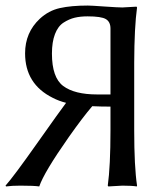

<svg xmlns="http://www.w3.org/2000/svg" viewBox="-20 -672 601 695"><path d="M296.9 -612.8Q271 -612.8 250.5 -607.9Q230 -603 210 -590.1Q189.9 -577.1 179 -548.6Q168 -520 168 -478Q168 -391.1 209 -360.6Q250 -330.1 332 -330.1H379.9V-568.8Q379.9 -592.8 363.3 -602.8Q346.7 -612.8 296.9 -612.8ZM219.2 -299.8Q193.4 -306.2 170.9 -317.9Q70.8 -367.7 70.8 -479Q70.8 -554.2 124 -604Q156.2 -633.8 197 -642.8Q237.8 -651.9 297.9 -651.9Q310.1 -651.9 358.6 -648.4Q407.2 -645 422.9 -645L474.1 -647.9L476.1 -645Q466.3 -574.2 465.8 -444.8V-200.2Q465.8 -68.4 476.1 0L475.1 2.9Q458 0 422.9 0L372.1 2.9L370.1 0Q379.9 -70.8 379.9 -200.2V-286.1Q344.7 -286.1 314 -287.6Q280.3 -248.5 229 -175.8Q139.2 -47.9 122.1 2.9Q103 0 54.2 0Q22 0 2 2.9L0 0Q28.8 -32.2 113.3 -151.9Q197.8 -271.5 219.2 -299.8Z"/></svg>

Font: Biolilbert
Style: Regular
Weight: 400
Designer: Philipp H. Poll
Foundry: Philipp H. Poll
Version: Version 1.1.0